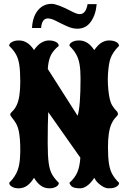

<svg xmlns="http://www.w3.org/2000/svg" viewBox="-20 -978 686 1022"><path d="M80.6 24.4Q58.6 24.4 45.7 17.1Q32.7 9.8 30.8 2.4L28.8 -4.9Q63 -38.1 75.2 -75.7Q84 -101.6 86.4 -136.7Q88.9 -171.9 87.6 -206.8Q86.4 -241.7 82.5 -266.1Q77.1 -300.8 65.7 -320.3Q54.2 -339.8 44.4 -350.8Q34.7 -361.8 34.7 -370.1Q34.7 -374 40 -379.4Q45.4 -384.3 53.5 -393.6Q61.5 -402.8 69.3 -419.4Q87.9 -459.5 87.9 -543.9Q87.9 -600.6 82.5 -634.3Q77.1 -668 64.2 -690.2Q51.3 -712.4 28.8 -733.9Q28.8 -751 56.2 -759.8Q66.4 -762.7 80.6 -762.7Q128.4 -762.7 161.1 -711.4Q163.6 -716.3 173.1 -727.3Q182.6 -738.3 191.4 -745.1Q215.8 -762.7 239.7 -762.7Q261.2 -762.7 275.1 -755.9Q289.1 -749 291 -741.2L293 -733.9Q263.2 -710 250.2 -682.9Q237.3 -655.8 234.4 -610.8L393.1 -361.8Q408.7 -410.2 408.7 -560.5Q408.7 -606.4 403.3 -636.7Q397.9 -667 385 -689.7Q372.1 -712.4 349.6 -733.9Q349.6 -751.5 377 -759.8Q387.2 -762.7 400.9 -762.7Q448.7 -762.7 481.4 -711.4Q487.8 -719.7 494.4 -727.8Q501 -735.8 511.7 -745.1Q535.2 -762.7 559.6 -762.7Q581.5 -762.7 595.7 -755.9Q609.9 -749 611.8 -741.2L613.8 -733.9Q579.6 -700.7 567.4 -665Q558.6 -639.6 554.9 -585.9Q551.3 -532.2 560.1 -472.7Q565.9 -435.1 577.4 -416.7Q588.9 -398.4 598.4 -389.4Q607.9 -380.4 607.9 -370.1Q607.9 -365.7 602.5 -360.4Q597.2 -355.5 589.1 -345.5Q581.1 -335.4 573.2 -318.4Q554.7 -277.3 554.7 -195.3Q554.7 -140.6 560.1 -106.4Q565.4 -72.3 578.4 -49.6Q591.3 -26.9 613.8 -4.9Q613.8 12.7 586.4 21.5Q576.2 24.4 558.1 24.4Q540 24.4 519.8 10.3Q499.5 -3.9 490.2 -17.6L481.4 -31.7Q479.5 -26.9 469.7 -14.6Q460 -2.4 451.2 4.9Q428.2 24.4 407.7 24.4Q374 24.4 361.3 14.2Q352.1 5.4 349.6 -4.9Q378.4 -30.8 391.4 -60.5Q404.3 -90.3 407.7 -138.7L236.8 -381.3Q233.9 -321.3 233.9 -217.3Q233.9 -147.9 239.3 -109.6Q244.6 -71.3 257.6 -49.1Q270.5 -26.9 293 -4.9Q293 13.2 265.6 21.5Q255.4 24.4 241.7 24.4Q193.8 24.4 161.1 -31.7Q127.4 24.4 80.6 24.4ZM391.6 -825.2Q364.7 -825.2 335.4 -838.9Q304.2 -853 278.6 -866.5Q252.9 -879.9 234.4 -879.9Q203.1 -879.9 198.7 -829.1H150.4Q153.3 -888.2 181.6 -922.9Q210 -957.5 254.4 -957.5Q285.6 -957.5 363.3 -916.5Q388.7 -902.8 404.8 -902.8Q437 -902.8 446.3 -956.1H494.6Q489.7 -898.9 463.4 -862.1Q437 -825.2 391.6 -825.2Z"/></svg>

Font: Sancreek
Style: Regular
Weight: 400
Designer: Vernon Adams
Foundry: Vernon Adams
Version: Version 1.100; ttfautohint (v1.8.4.7-5d5b)